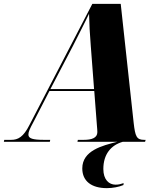

<svg xmlns="http://www.w3.org/2000/svg" viewBox="-77 -734 834 994"><path d="M-57 0H181L183 -10H150C93 -10 70 -17 70 -37C70 -51 77 -67 96 -102L179 -263H411L425 -81C426 -70 427 -59 427 -50C427 -20 398 -10 357 -10H326L324 0H531C451 20 349 46 349 138C349 204 397 240 476 240C507 240 538 234 562 224L563 214C548 219 538 222 521 222C487 222 458 196 458 141C458 64 498 17 559 0H674L677 -10H669C630 -10 623 -28 615 -98L548 -714H401L76 -88C44 -24 16 -10 -19 -10H-55ZM300 -495C336 -567 364 -620 384 -663C385 -615 388 -555 393 -496L410 -273H184Z"/></svg>

Font: Noto Serif Display SemiCondensed Black
Style: Italic
Weight: 900
Width: 4
Italic angle: -12°
Designer: Monotype Design Team
Foundry: Monotype Imaging Inc.
Version: Version 2.009